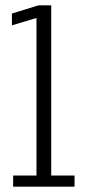

<svg xmlns="http://www.w3.org/2000/svg" viewBox="-20 -696 327 716"><path d="M29 0H258V-41.5H171V-676H123L24.5 -645.5V-601.5L116 -629V-41.5H29Z"/></svg>

Font: Anybody Condensed Light
Style: Regular
Weight: 300
Width: 3
Designer: Tyler Finck
Foundry: Etcetera Type Company
Version: Version 1.113;gftools[0.9.25]